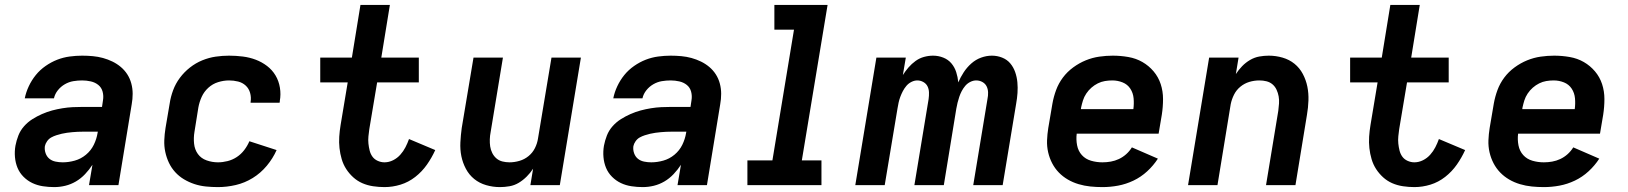

<svg xmlns="http://www.w3.org/2000/svg" viewBox="-20 -755 6640 783"><path d="M201 8Q178 8 155 4.5Q132 1 112 -8.5Q92 -18 76 -34Q60 -50 51.5 -70.5Q43 -91 41 -114.5Q39 -138 43 -161Q47 -182 55 -202.5Q63 -223 78 -240Q93 -257 112 -269Q131 -281 151.5 -290Q172 -299 192.5 -304.5Q213 -310 234.5 -313.5Q256 -317 276.5 -318Q297 -319 318 -319H396L400 -346Q403 -364 398.5 -381Q394 -398 381 -408.5Q368 -419 350.5 -423Q333 -427 315 -427Q297 -427 279 -424Q261 -421 244.5 -411.5Q228 -402 216 -387Q204 -372 200 -354H81Q86 -379 97.5 -403.5Q109 -428 126 -449Q143 -470 166 -486Q189 -502 213.5 -511.5Q238 -521 264 -524.5Q290 -528 315 -528Q337 -528 358.5 -526Q380 -524 400 -518.5Q420 -513 438.5 -504Q457 -495 472.5 -482Q488 -469 499 -452Q510 -435 515.5 -414.5Q521 -394 521 -372.5Q521 -351 517 -329L463 0H343L357 -83Q344 -63 327 -45Q310 -27 289.5 -15Q269 -3 246.5 2.5Q224 8 201 8ZM236 -93Q260 -93 285 -100Q310 -107 330.5 -124Q351 -141 362.5 -164.5Q374 -188 378 -213L379 -218H318Q307 -218 296.5 -217.5Q286 -217 275 -216Q264 -215 253 -213.5Q242 -212 231.5 -209.5Q221 -207 210 -203.5Q199 -200 189 -194.5Q179 -189 172 -179Q165 -169 163 -159Q161 -144 166 -130Q171 -116 181.5 -107.5Q192 -99 206.5 -96Q221 -93 236 -93Z M869 8Q844 8 819.5 5.5Q795 3 772.5 -4.5Q750 -12 730 -24Q710 -36 694.5 -53Q679 -70 669 -91Q659 -112 654 -135.5Q649 -159 650 -183.5Q651 -208 655 -233L672 -333Q676 -360 686 -387Q696 -414 713.5 -437.5Q731 -461 754.5 -479.5Q778 -498 805 -509Q832 -520 859.5 -524Q887 -528 914 -528Q942 -528 970 -524.5Q998 -521 1023 -511.5Q1048 -502 1069 -486Q1090 -470 1103.5 -447.5Q1117 -425 1121.5 -397.5Q1126 -370 1121 -343Q1121 -341 1121 -339.5Q1121 -338 1120 -336H1002Q1002 -337 1002 -337.5Q1002 -338 1002 -339Q1005 -358 1000 -376Q995 -394 982 -406Q969 -418 951 -422.5Q933 -427 914 -427Q892 -427 869.5 -420Q847 -413 829.5 -397Q812 -381 802.5 -360Q793 -339 789 -317L773 -217Q769 -193 771.5 -169Q774 -145 787 -127Q800 -109 822.5 -101Q845 -93 869 -93Q888 -93 908 -98Q928 -103 945.5 -114.5Q963 -126 976 -143Q989 -160 997 -179L1108 -143Q1093 -109 1068 -79Q1043 -49 1010.5 -29Q978 -9 941.5 -0.5Q905 8 869 8Z M1548 8Q1525 8 1501.5 4.5Q1478 1 1457.5 -8Q1437 -17 1420.5 -32Q1404 -47 1392 -65.5Q1380 -84 1373.5 -106Q1367 -128 1364.5 -151Q1362 -174 1363.5 -197.5Q1365 -221 1369 -245L1398 -419H1286V-520H1415L1450 -735H1570L1535 -520H1688V-419H1518L1486 -228Q1484 -214 1482.5 -199Q1481 -184 1482.5 -169.5Q1484 -155 1487.5 -141Q1491 -127 1499 -116Q1507 -105 1520.5 -99Q1534 -93 1548 -93Q1566 -93 1583 -101.5Q1600 -110 1612.5 -124Q1625 -138 1633.5 -154.5Q1642 -171 1648 -188L1755 -143Q1741 -112 1721 -83.5Q1701 -55 1673.5 -33.5Q1646 -12 1613.5 -2Q1581 8 1548 8Z M2019 8Q1990 8 1962.5 0Q1935 -8 1914 -25Q1893 -42 1880 -66.5Q1867 -91 1861.5 -118Q1856 -145 1857.5 -174.5Q1859 -204 1863 -233L1911 -520H2031L1981 -217Q1978 -202 1977.5 -187Q1977 -172 1979 -158Q1981 -144 1987.5 -131Q1994 -118 2004.5 -109Q2015 -100 2029 -96.5Q2043 -93 2058 -93Q2078 -93 2098.5 -99Q2119 -105 2135.5 -118.5Q2152 -132 2161.5 -151Q2171 -170 2174 -190L2229 -520H2349L2263 0H2143L2154 -67Q2143 -50 2128 -35Q2113 -20 2095.5 -9.5Q2078 1 2058 4.5Q2038 8 2019 8Z M2601 8Q2578 8 2555 4.5Q2532 1 2512 -8.5Q2492 -18 2476 -34Q2460 -50 2451.5 -70.5Q2443 -91 2441 -114.5Q2439 -138 2443 -161Q2447 -182 2455 -202.5Q2463 -223 2478 -240Q2493 -257 2512 -269Q2531 -281 2551.5 -290Q2572 -299 2592.5 -304.5Q2613 -310 2634.5 -313.5Q2656 -317 2676.5 -318Q2697 -319 2718 -319H2796L2800 -346Q2803 -364 2798.5 -381Q2794 -398 2781 -408.5Q2768 -419 2750.5 -423Q2733 -427 2715 -427Q2697 -427 2679 -424Q2661 -421 2644.5 -411.5Q2628 -402 2616 -387Q2604 -372 2600 -354H2481Q2486 -379 2497.5 -403.5Q2509 -428 2526 -449Q2543 -470 2566 -486Q2589 -502 2613.5 -511.5Q2638 -521 2664 -524.5Q2690 -528 2715 -528Q2737 -528 2758.5 -526Q2780 -524 2800 -518.5Q2820 -513 2838.5 -504Q2857 -495 2872.5 -482Q2888 -469 2899 -452Q2910 -435 2915.5 -414.5Q2921 -394 2921 -372.5Q2921 -351 2917 -329L2863 0H2743L2757 -83Q2744 -63 2727 -45Q2710 -27 2689.5 -15Q2669 -3 2646.5 2.5Q2624 8 2601 8ZM2636 -93Q2660 -93 2685 -100Q2710 -107 2730.5 -124Q2751 -141 2762.5 -164.5Q2774 -188 2778 -213L2779 -218H2718Q2707 -218 2696.5 -217.5Q2686 -217 2675 -216Q2664 -215 2653 -213.5Q2642 -212 2631.5 -209.5Q2621 -207 2610 -203.5Q2599 -200 2589 -194.5Q2579 -189 2572 -179Q2565 -169 2563 -159Q2561 -144 2566 -130Q2571 -116 2581.5 -107.5Q2592 -99 2606.5 -96Q2621 -93 2636 -93Z M3028 0V-101H3130L3218 -634H3138V-735H3355L3250 -101H3330V0Z M3468 0 3554 -520H3674L3662 -449Q3672 -465 3685 -480Q3698 -495 3714 -506.5Q3730 -518 3748.5 -523Q3767 -528 3785 -528Q3807 -528 3827 -520Q3847 -512 3860 -496.5Q3873 -481 3879.5 -461Q3886 -441 3888 -419Q3897 -440 3910 -460Q3923 -480 3941 -496Q3959 -512 3981 -520Q4003 -528 4025 -528Q4047 -528 4067 -520Q4087 -512 4100 -496.5Q4113 -481 4120 -461Q4127 -441 4129 -419.5Q4131 -398 4129.5 -376Q4128 -354 4124 -332L4069 0H3949L4007 -351Q4010 -365 4009.5 -378.5Q4009 -392 4003.5 -403Q3998 -414 3986.5 -420.5Q3975 -427 3961 -427Q3949 -427 3937 -421Q3925 -415 3916.5 -405Q3908 -395 3902 -383.5Q3896 -372 3892 -360Q3888 -348 3885 -336Q3882 -324 3880 -312L3829 0H3709L3767 -351Q3769 -365 3768.5 -378.5Q3768 -392 3762.5 -403Q3757 -414 3745.5 -420.5Q3734 -427 3721 -427Q3709 -427 3697 -421Q3685 -415 3676.5 -405Q3668 -395 3662 -383.5Q3656 -372 3651.5 -360Q3647 -348 3644.5 -336Q3642 -324 3640 -312L3588 0Z M4476 8Q4451 8 4426.5 5.5Q4402 3 4378.5 -4Q4355 -11 4334.5 -23Q4314 -35 4298 -51.5Q4282 -68 4271 -89Q4260 -110 4254.5 -134Q4249 -158 4250 -183Q4251 -208 4255 -233L4272 -333Q4277 -361 4287 -388Q4297 -415 4314.5 -438.5Q4332 -462 4356.5 -480Q4381 -498 4408 -509Q4435 -520 4463 -524Q4491 -528 4518 -528Q4550 -528 4581.5 -522.5Q4613 -517 4639 -502Q4665 -487 4684.5 -464Q4704 -441 4713.5 -412Q4723 -383 4723 -351Q4723 -319 4718 -287L4705 -210H4371Q4368 -186 4372.5 -162.5Q4377 -139 4392 -122.5Q4407 -106 4429.5 -99.5Q4452 -93 4476 -93Q4493 -93 4510 -96Q4527 -99 4543 -106.5Q4559 -114 4572.5 -126Q4586 -138 4596 -154L4702 -108Q4684 -80 4658.5 -56.5Q4633 -33 4602.5 -18.5Q4572 -4 4540 2Q4508 8 4476 8ZM4602 -310Q4605 -332 4603 -354Q4601 -376 4589.5 -393.5Q4578 -411 4558 -419Q4538 -427 4516 -427Q4501 -427 4486 -424.5Q4471 -422 4457 -415Q4443 -408 4431 -397.5Q4419 -387 4410 -373.5Q4401 -360 4396.5 -345.5Q4392 -331 4389 -317L4388 -310Z M4825 0 4911 -520H5031L5020 -453Q5031 -470 5045.5 -485Q5060 -500 5078 -510.5Q5096 -521 5115.5 -524.5Q5135 -528 5154 -528Q5183 -528 5210.5 -520Q5238 -512 5259 -495Q5280 -478 5293 -453.5Q5306 -429 5311.5 -402Q5317 -375 5316 -345.5Q5315 -316 5310 -287L5263 0H5143L5193 -303Q5195 -318 5196 -333Q5197 -348 5194.5 -362Q5192 -376 5186 -389Q5180 -402 5169.5 -411Q5159 -420 5145 -423.5Q5131 -427 5116 -427Q5095 -427 5075 -421Q5055 -415 5038.5 -401.5Q5022 -388 5012.5 -369Q5003 -350 4999 -330L4945 0Z M5748 8Q5725 8 5701.5 4.5Q5678 1 5657.5 -8Q5637 -17 5620.5 -32Q5604 -47 5592 -65.5Q5580 -84 5573.5 -106Q5567 -128 5564.5 -151Q5562 -174 5563.5 -197.5Q5565 -221 5569 -245L5598 -419H5486V-520H5615L5650 -735H5770L5735 -520H5888V-419H5718L5686 -228Q5684 -214 5682.5 -199Q5681 -184 5682.5 -169.5Q5684 -155 5687.5 -141Q5691 -127 5699 -116Q5707 -105 5720.5 -99Q5734 -93 5748 -93Q5766 -93 5783 -101.5Q5800 -110 5812.5 -124Q5825 -138 5833.5 -154.5Q5842 -171 5848 -188L5955 -143Q5941 -112 5921 -83.5Q5901 -55 5873.5 -33.5Q5846 -12 5813.5 -2Q5781 8 5748 8Z M6276 8Q6251 8 6226.5 5.5Q6202 3 6178.5 -4Q6155 -11 6134.5 -23Q6114 -35 6098 -51.5Q6082 -68 6071 -89Q6060 -110 6054.5 -134Q6049 -158 6050 -183Q6051 -208 6055 -233L6072 -333Q6077 -361 6087 -388Q6097 -415 6114.5 -438.5Q6132 -462 6156.5 -480Q6181 -498 6208 -509Q6235 -520 6263 -524Q6291 -528 6318 -528Q6350 -528 6381.5 -522.5Q6413 -517 6439 -502Q6465 -487 6484.5 -464Q6504 -441 6513.5 -412Q6523 -383 6523 -351Q6523 -319 6518 -287L6505 -210H6171Q6168 -186 6172.5 -162.5Q6177 -139 6192 -122.5Q6207 -106 6229.5 -99.5Q6252 -93 6276 -93Q6293 -93 6310 -96Q6327 -99 6343 -106.5Q6359 -114 6372.5 -126Q6386 -138 6396 -154L6502 -108Q6484 -80 6458.5 -56.5Q6433 -33 6402.5 -18.5Q6372 -4 6340 2Q6308 8 6276 8ZM6402 -310Q6405 -332 6403 -354Q6401 -376 6389.5 -393.5Q6378 -411 6358 -419Q6338 -427 6316 -427Q6301 -427 6286 -424.5Q6271 -422 6257 -415Q6243 -408 6231 -397.5Q6219 -387 6210 -373.5Q6201 -360 6196.5 -345.5Q6192 -331 6189 -317L6188 -310Z"/></svg>

Font: Zed Sans Extended
Style: Bold Italic
Weight: 700
Width: 7
Italic angle: -9°
Designer: Belleve Invis
Foundry: Belleve Invis
Version: Version 1.0.0; ttfautohint (v1.8.4)